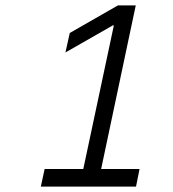

<svg xmlns="http://www.w3.org/2000/svg" viewBox="-20 -690 640 710"><path d="M131 0H483L496 -65H354L482 -670H416L238 -568L222 -496L397 -596H401L288 -65H145Z"/></svg>

Font: LT Wave Mono Light
Style: Italic
Weight: 300
Designer: Daniel Lyons
Version: Version 2.5 (Glyphs App)